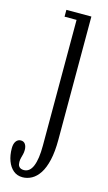

<svg xmlns="http://www.w3.org/2000/svg" viewBox="-168 -566 481 857"><g transform="rotate(15 72.0 -138.0)"><path d="M30.5 249Q5.5 249 -12 234.2Q-29.5 219.5 -39 194Q-48.5 168.5 -48.5 136Q-48.5 115 -40 103.5Q-31.5 92 -18 92Q-4.5 92 2.5 102.2Q9.5 112.5 9.5 128.5Q9.5 139.5 7.2 148.8Q5 158 2.5 166.8Q0 175.5 0 186Q0 198.5 4.2 205.2Q8.5 212 15 214.2Q21.5 216.5 28 216.5Q55.5 216.5 69 183.8Q82.5 151 82.5 89.5V-492H27V-523.5H142.5V45.5Q142.5 101 133.5 140Q124.5 179 108.8 203Q93 227 72.8 238Q52.5 249 30.5 249Z"/></g></svg>

Font: Imbue Light
Style: Regular
Weight: 300
Designer: Tyler Finck
Foundry: Etcetera Type Company
Version: Version 1.102